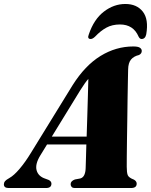

<svg xmlns="http://www.w3.org/2000/svg" viewBox="-64 -945 759 965"><path d="M139 -164.5Q111.5 -120 120 -89Q128.5 -58 165 -46.5L181 -40.5Q194.5 -33.5 194.5 -22Q194.5 0 167.5 0H-20.5Q-44.5 0 -44.5 -18.5Q-44.5 -27.5 -39 -34.2Q-33.5 -41 -16.5 -50.5Q6 -63 34.5 -96.5Q63 -130 91 -176L301 -517Q363.5 -616 441.2 -663.8Q519 -711.5 606 -711.5Q629.5 -711.5 639 -705.2Q648.5 -699 648.5 -689Q648.5 -675.5 634.5 -668.5Q608.5 -662.5 594.5 -645.8Q580.5 -629 580 -595.5Q579.5 -578 578.8 -539.2Q578 -500.5 577.2 -449.8Q576.5 -399 575.8 -345Q575 -291 574.2 -241.8Q573.5 -192.5 573.2 -156.5Q573 -120.5 573 -107Q573 -77.5 578 -64.8Q583 -52 609.5 -42Q623 -34 623 -22Q623 0 594.5 0H313.5Q300.5 0 295.8 -5.8Q291 -11.5 291 -19.5Q291 -35 312.5 -43L339.5 -48Q353.5 -52 359.8 -66Q366 -80 366.5 -99.5Q367 -116 368 -147.5Q369 -179 370 -219H172.5ZM339.5 -491.5 196.5 -258.5H371.5Q373 -308.5 374.8 -362.5Q376.5 -416.5 377.8 -465Q379 -513.5 380 -548.5Q372 -539.5 362.2 -525.8Q352.5 -512 339.5 -491.5ZM539 -822Q500 -822 471 -806.2Q442 -790.5 414 -761Q401.5 -749 392 -749Q373 -749 382.5 -772.5Q408 -848 458 -886.5Q508 -925 566 -925Q623.5 -925 653.8 -886.5Q684 -848 671 -772.5Q666 -749 647.5 -749Q638.5 -749 632.5 -761Q606.5 -822 539 -822Z"/></svg>

Font: Fraunces 72pt S000 Black
Style: Italic
Weight: 900
Italic angle: -16°
Version: Version 1.000; ttfautohint (v1.8.3)